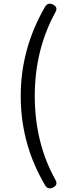

<svg xmlns="http://www.w3.org/2000/svg" viewBox="-20 -830 378 1038"><path d="M224 172Q162 66 131 -39Q92 -170 92 -311Q92 -567 224 -794Q239 -818 265 -806Q296 -792 279 -763Q168 -560 168 -311Q168 -59 279 141Q296 170 266 184Q239 197 224 172Z"/></svg>

Font: GenSenRounded JP R
Style: Regular
Weight: 400
Version: Version 1.501;PS 1;hotconv 16.6.51;makeotf.lib2.5.65220